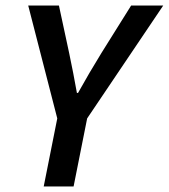

<svg xmlns="http://www.w3.org/2000/svg" viewBox="-20 -674 610 694"><path d="M138 0 187 -246 82 -654H193L230 -482Q238 -445 244.5 -410.5Q251 -376 258 -338H262Q302 -410 347 -483L454 -654H570L295 -246L246 0Z"/></svg>

Font: Source Sans 3 Semibold
Style: Italic
Weight: 600
Italic angle: -11°
Designer: Paul D. Hunt
Foundry: Adobe
Version: Version 3.052;hotconv 1.1.0;makeotfexe 2.6.0